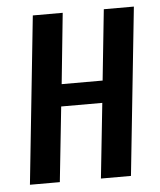

<svg xmlns="http://www.w3.org/2000/svg" viewBox="-46 -618 549 659"><g transform="rotate(-5 228.5 -289.0)"><path d="M30.8 0 91.3 -578.1H194.3L169.4 -334.5H310.5L335.9 -578.1H439.5L378.9 0H275.4L302.7 -258.3H161.1L133.8 0Z"/></g></svg>

Font: Oswald
Style: Regular
Weight: 400
Designer: Vernon Adams
Foundry: Vernon Adams
Version: 3.0; ttfautohint (v0.94.23-7a4d-dirty) -l 8 -r 50 -G 200 -x 